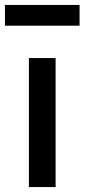

<svg xmlns="http://www.w3.org/2000/svg" viewBox="-31 -757 342 777"><path d="M194 -522V0H86V-522ZM291 -737V-653H-11V-737Z"/></svg>

Font: Amiko SemiBold
Style: Regular
Weight: 600
Designer: Pablo Impallari, Rodrigo Fuenzalida, Andres Torresi
Foundry: Impallari Type
Version: Version 1.001; ttfautohint (v1.3)